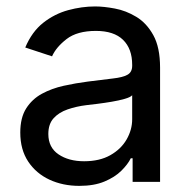

<svg xmlns="http://www.w3.org/2000/svg" viewBox="-20 -573 602 605"><path d="M230 12.7Q178.2 12.7 136 -6.8Q93.8 -26.4 68.8 -64Q43.9 -101.6 43.9 -155.3Q43.9 -202.1 62.5 -231.4Q81.1 -260.7 112.1 -277.6Q143.1 -294.4 180.7 -302.7Q218.3 -311 256.3 -315.9Q305.2 -322.3 335.9 -325.7Q366.7 -329.1 381.6 -337.4Q396.5 -345.7 396.5 -365.7V-368.7Q396.5 -419.4 367.7 -447.5Q338.9 -475.6 282.2 -475.6Q223.1 -475.6 189.9 -450Q156.7 -424.3 144 -395.5L59.6 -423.3Q80.6 -473.1 116.2 -501.2Q151.9 -529.3 194.8 -541Q237.8 -552.7 279.8 -552.7Q307.1 -552.7 342 -546.1Q377 -539.6 409.4 -520Q441.9 -500.5 463.1 -462.2Q484.4 -423.8 484.4 -359.9V0H397.9V-74.2H392.1Q382.8 -55.2 362.3 -34.9Q341.8 -14.6 309.1 -1Q276.4 12.7 230 12.7ZM245.1 -64.9Q293.9 -64.9 327.6 -84Q361.3 -103 378.9 -133.5Q396.5 -164.1 396.5 -197.3V-272.9Q391.1 -266.6 373 -261.5Q355 -256.3 331.8 -252.4Q308.6 -248.5 286.9 -245.8Q265.1 -243.2 252.4 -241.7Q220.7 -237.8 193.1 -228.3Q165.5 -218.8 148.9 -200.4Q132.3 -182.1 132.3 -150.9Q132.3 -108.4 164.3 -86.7Q196.3 -64.9 245.1 -64.9Z"/></svg>

Font: Inter-Regular
Style: Regular
Weight: 400
Designer: Rasmus Andersson
Foundry: rsms
Version: Version 4.000;git-a52131595